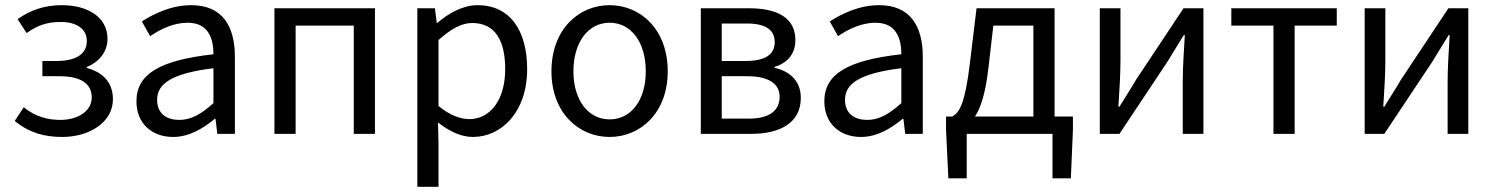

<svg xmlns="http://www.w3.org/2000/svg" viewBox="-20 -518 5784 743"><path d="M221 12C325 12 417 -44 417 -134C417 -204 372 -240 316 -255V-259C366 -279 396 -320 396 -367C396 -456 314 -498 219 -498C149 -498 95 -477 48 -444L83 -390C122 -418 159 -433 215 -433C274 -433 316 -408 316 -359C316 -311 277 -282 199 -282H144V-223H211C290 -223 335 -196 335 -141C335 -87 280 -54 214 -54C165 -54 117 -66 72 -103L37 -50C94 -3 154 12 221 12Z M650 12C711 12 765 -20 811 -58H814L821 0H889V-298C889 -419 839 -498 720 -498C642 -498 574 -464 529 -435L561 -378C599 -404 650 -430 706 -430C786 -430 806 -370 806 -308C599 -285 508 -232 508 -126C508 -39 569 12 650 12ZM674 -54C626 -54 588 -77 588 -132C588 -194 644 -234 806 -254V-119C759 -77 721 -54 674 -54Z M1042 0H1124V-419H1349V0H1431V-486H1042Z M1595 205H1677V41L1675 -44C1720 -9 1765 12 1810 12C1921 12 2020 -85 2020 -250C2020 -401 1953 -498 1828 -498C1771 -498 1717 -467 1673 -430H1670L1663 -486H1595ZM1796 -57C1764 -57 1721 -71 1677 -108V-363C1725 -406 1766 -429 1807 -429C1899 -429 1935 -357 1935 -250C1935 -130 1876 -57 1796 -57Z M2339 12C2458 12 2564 -81 2564 -242C2564 -405 2458 -498 2339 -498C2220 -498 2114 -405 2114 -242C2114 -81 2220 12 2339 12ZM2339 -56C2256 -56 2199 -131 2199 -242C2199 -354 2256 -430 2339 -430C2423 -430 2479 -354 2479 -242C2479 -131 2423 -56 2339 -56Z M2692 0H2887C2999 0 3079 -43 3079 -139C3079 -209 3032 -243 2977 -256V-259C3027 -274 3058 -309 3058 -363C3058 -451 2985 -486 2879 -486H2692ZM2773 -282V-427H2871C2946 -427 2978 -400 2978 -355C2978 -310 2946 -282 2865 -282ZM2773 -59V-223H2873C2955 -223 2997 -193 2997 -144C2997 -90 2958 -59 2878 -59Z M3312 12C3373 12 3427 -20 3473 -58H3476L3483 0H3551V-298C3551 -419 3501 -498 3382 -498C3304 -498 3236 -464 3191 -435L3223 -378C3261 -404 3312 -430 3368 -430C3448 -430 3468 -370 3468 -308C3261 -285 3170 -232 3170 -126C3170 -39 3231 12 3312 12ZM3336 -54C3288 -54 3250 -77 3250 -132C3250 -194 3306 -234 3468 -254V-119C3421 -77 3383 -54 3336 -54Z M3721 0H4053V172H4124L4132 -15V-67H4061V-486H3759L3733 -271C3714 -114 3692 -82 3665 -67H3641V-15L3650 172H3721ZM3805 -255 3824 -419H3979V-67H3753C3776 -102 3794 -159 3805 -255Z M4236 0H4312L4497 -278C4514 -307 4543 -352 4561 -382H4565C4561 -319 4557 -254 4557 -202V0H4637V-486H4560L4376 -209C4359 -179 4330 -135 4312 -105H4308C4312 -167 4316 -232 4316 -284V-486H4236Z M4908 0H4990V-419H5153V-486H4745V-419H4908Z M5261 0H5337L5522 -278C5539 -307 5568 -352 5586 -382H5590C5586 -319 5582 -254 5582 -202V0H5662V-486H5585L5401 -209C5384 -179 5355 -135 5337 -105H5333C5337 -167 5341 -232 5341 -284V-486H5261Z"/></svg>

Font: Giro Sans Regular
Style: Regular
Weight: 400
Designer: Paul D. Hunt
Foundry: Adobe Systems Incorporated
Version: Version 1.000;PS 1.0;hotconv 1.0.88;makeotf.lib2.5.647800